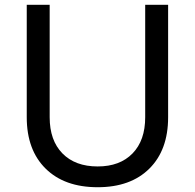

<svg xmlns="http://www.w3.org/2000/svg" viewBox="-20 -777 815 804"><path d="M188 -286Q188 -189 241.5 -134.5Q295 -80 389 -80Q482 -80 535 -134.5Q588 -189 588 -286V-757H684V-286Q684 -149 605.5 -71Q527 7 389 7Q250 7 171 -71Q92 -149 92 -286V-757H188Z"/></svg>

Font: Montserrat arm
Style: Regular
Weight: 400
Designer: Julieta Ulanovsky
Foundry: Julieta Ulanovsky
Version: Version 6.000;PS 006.000;hotconv 1.0.88;makeotf.lib2.5.64775